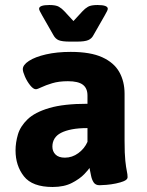

<svg xmlns="http://www.w3.org/2000/svg" viewBox="-20 -738 585 766"><path d="M190 8Q109 8 75.5 -34.5Q42 -77 42 -138Q42 -169 51.5 -201.5Q61 -234 90 -262Q119 -290 176.5 -307Q234 -324 329 -324V-357Q329 -386 310.5 -400Q292 -414 251 -414Q215 -414 188.5 -406Q162 -398 145.5 -390Q129 -382 123 -382Q113 -382 100.5 -397.5Q88 -413 79.5 -432.5Q71 -452 71 -462Q71 -479 95.5 -495Q120 -511 163.5 -521Q207 -531 262 -531Q341 -531 388 -509.5Q435 -488 456 -450.5Q477 -413 477 -364V-176Q477 -124 480 -96.5Q483 -69 486 -55.5Q489 -42 489 -31Q489 -22 475.5 -16Q462 -10 442.5 -6Q423 -2 404.5 -0.5Q386 1 377 1Q361 1 353.5 -10.5Q346 -22 343 -38.5Q340 -55 337 -68Q334 -62 316.5 -43.5Q299 -25 267.5 -8.5Q236 8 190 8ZM239 -109Q268 -109 292.5 -127Q317 -145 329 -172V-227Q293 -227 267 -222Q241 -217 223.5 -208Q206 -199 197.5 -185Q189 -171 189 -153Q189 -134 201.5 -121.5Q214 -109 239 -109ZM259 -572Q228 -572 214.5 -577.5Q201 -583 193 -598L149 -675Q143 -686 139.5 -692.5Q136 -699 136 -703Q136 -718 177 -718Q203 -718 215 -711Q227 -704 237 -693L273 -654L309 -693Q319 -704 331 -711Q343 -718 369 -718Q410 -718 410 -703Q410 -699 406.5 -692.5Q403 -686 397 -675L353 -598Q346 -584 332 -578Q318 -572 287 -572Z"/></svg>

Font: Asap
Style: Regular
Weight: 400
Designer: Pablo Cosgaya
Foundry: Omnibus-Type
Version: Version 3.001